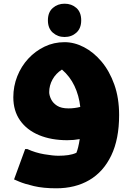

<svg xmlns="http://www.w3.org/2000/svg" viewBox="-20 -757 716 1038"><path d="M284 261Q214 261 163 249Q112 237 84 225Q56 213 56 213L116 49H128Q172 69 219.5 77Q267 85 296 85Q325 85 349 81.5Q373 78 393 69Q398 57 402.5 39Q407 21 411 -5Q379 1 344 1Q257 1 191 -26.5Q125 -54 88.5 -106Q52 -158 52 -231Q52 -291 73.5 -345Q95 -399 133 -440Q171 -481 221 -505Q271 -529 329 -529Q382 -529 434 -502Q486 -475 529 -424Q572 -373 598 -300Q624 -227 624 -135Q624 -5 581.5 83.5Q539 172 463 216.5Q387 261 284 261ZM246 -259Q246 -242 256 -221Q266 -200 288.5 -185.5Q311 -171 350 -171Q383 -171 414 -179Q407 -241 382.5 -292.5Q358 -344 315 -381Q282 -360 264 -327.5Q246 -295 246 -259ZM329 -557Q292 -557 265.5 -580.5Q239 -604 239 -647Q239 -691 265.5 -714Q292 -737 329 -737Q367 -737 393 -714Q419 -691 419 -647Q419 -604 393 -580.5Q367 -557 329 -557Z"/></svg>

Font: Kufam Black
Style: Italic
Weight: 900
Italic angle: -11°
Designer: Artur Schmal
Foundry: Original Type
Version: Version 1.301; ttfautohint (v1.8.3)